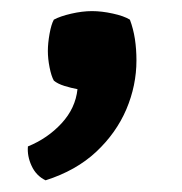

<svg xmlns="http://www.w3.org/2000/svg" viewBox="-20 -148 320 337"><path d="M208 -113.5Q214 -97.5 216.8 -79.5Q219.5 -61.5 219.5 -42Q219.5 2 201.8 43.8Q184 85.5 148.8 118.5Q113.5 151.5 60 168.5Q43.5 160.5 35.5 143.2Q27.5 126 29 109Q63.5 95 88 68.5Q112.5 42 116 8.5Q105 6.5 93 2.8Q81 -1 74.5 -6.5Q70 -14.5 67 -29.8Q64 -45 64 -58.5Q64 -72 67 -88.8Q70 -105.5 74.5 -113.5Q85.5 -119.5 105 -124Q124.5 -128.5 141.5 -128.5Q158.5 -128.5 178 -124.2Q197.5 -120 208 -113.5Z"/></svg>

Font: Signika Negative Light SemiBold
Style: Regular
Weight: 600
Version: Version 2.001